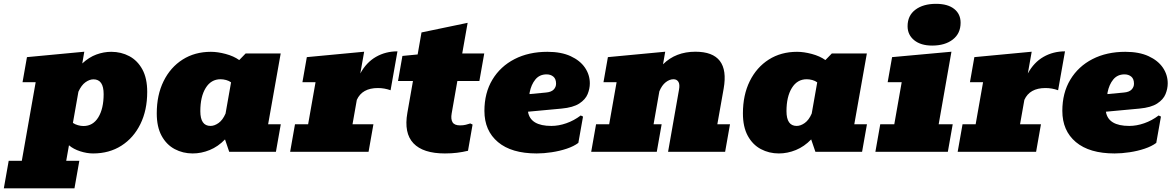

<svg xmlns="http://www.w3.org/2000/svg" viewBox="-80 -808 6252 1022"><path d="M-59.6 194.3 -33.7 47.9H36.1L109.9 -370.6H40L63.5 -503.9L368.7 -532.7L357.9 -470.2Q393.6 -503.4 432.9 -517.8Q472.2 -532.2 512.2 -532.2Q564.9 -532.2 608.4 -509Q651.9 -485.8 677.7 -438.7Q703.6 -391.6 703.6 -318.8Q703.6 -221.2 667.2 -147.5Q630.9 -73.7 566.2 -32.5Q501.5 8.8 415.5 8.8Q382.8 8.8 346.9 -2.7Q311 -14.2 287.1 -34.7L272.5 47.9H342.3L316.4 194.3ZM364.3 -137.2Q415 -137.2 443.4 -183.6Q471.7 -230 471.7 -307.1Q471.7 -385.7 417.5 -385.7Q396.5 -385.7 374.8 -370.1Q353 -354.5 337.4 -319.8L308.1 -153.8Q319.3 -146 334.7 -141.6Q350.1 -137.2 364.3 -137.2Z M945.8 8.8Q893.6 8.8 849.9 -14.4Q806.2 -37.6 780.3 -85Q754.4 -132.3 754.4 -204.6Q754.4 -302.2 790.8 -376Q827.1 -449.7 892.1 -491Q957 -532.2 1042.5 -532.2Q1078.6 -532.2 1121.3 -520.8Q1164.1 -509.3 1193.4 -488.3L1227.5 -523.4H1414.1L1347.2 -146.5H1414.6L1388.7 0H1140.1L1117.7 -65.9Q1081.1 -27.8 1036.4 -9.5Q991.7 8.8 945.8 8.8ZM1040.5 -137.7Q1061.5 -137.7 1083.5 -153.3Q1105.5 -168.9 1120.6 -203.6L1149.9 -369.6Q1139.2 -377.9 1123.5 -382.1Q1107.9 -386.2 1093.8 -386.2Q1043.5 -386.2 1014.9 -339.8Q986.3 -293.5 986.3 -216.3Q986.3 -137.7 1040.5 -137.7Z M1464.4 0 1490.2 -146.5H1560.1L1599.6 -370.6H1529.8L1553.2 -503.9L1858.4 -532.7L1837.9 -417Q1870.1 -476.1 1921.4 -505.4Q1972.7 -534.7 2035.6 -534.7L1999 -327.6Q1966.3 -339.4 1931.6 -339.4Q1847.7 -339.4 1819.3 -276.4L1796.4 -146.5H1907.7L1881.8 0Z M2288.1 8.8Q2171.9 8.8 2120.6 -45.4Q2069.3 -99.6 2088.4 -207.5L2118.2 -377H2038.6L2062 -510.3L2143.1 -518.1L2163.6 -635.3L2409.2 -686.5L2380.4 -523.4H2497.6L2471.7 -377H2354.5L2324.2 -204.1Q2318.8 -173.8 2328.9 -157.2Q2338.9 -140.6 2368.7 -140.6Q2386.7 -140.6 2399.7 -144Q2412.6 -147.5 2423.3 -150.9L2435.5 -145L2411.1 -5.4Q2382.3 1.5 2353 5.1Q2323.7 8.8 2288.1 8.8Z M2776.9 8.8Q2642.6 8.8 2570.6 -51.8Q2498.5 -112.3 2498.5 -217.8Q2498.5 -313.5 2541 -384Q2583.5 -454.6 2658.9 -493.4Q2734.4 -532.2 2834 -532.2Q2907.2 -532.2 2957.5 -509Q3007.8 -485.8 3033.7 -447.8Q3059.6 -409.7 3059.6 -364.3Q3059.6 -335.9 3047.9 -307.1Q3036.1 -278.3 3003.7 -257.1Q2971.2 -235.8 2909.2 -230L2730.5 -213.4Q2742.7 -137.7 2855 -137.7Q2893.6 -137.7 2934.3 -151.9Q2975.1 -166 3011.2 -193.4L3023.4 -187.5L2998.5 -47.4Q2974.6 -29.3 2936.8 -16.6Q2898.9 -3.9 2856.7 2.4Q2814.5 8.8 2776.9 8.8ZM2739.3 -315.9 2738.3 -307.1 2825.7 -315.4Q2854.5 -317.9 2867.2 -331.3Q2879.9 -344.7 2879.9 -362.3Q2879.9 -388.2 2865.5 -400.1Q2851.1 -412.1 2829.6 -412.1Q2792 -412.1 2769.8 -385Q2747.6 -357.9 2739.3 -315.9Z M3066.9 0 3092.8 -146.5H3162.6L3202.1 -370.6H3132.3L3155.8 -503.9L3460.9 -532.7L3449.2 -465.8Q3516.6 -532.7 3621.6 -532.7Q3806.6 -532.7 3772 -336.4L3738.3 -146.5H3805.7L3779.8 0H3476.1L3534.2 -330.1Q3539.6 -358.9 3531 -372.6Q3522.5 -386.2 3504.9 -386.2Q3483.9 -386.2 3463.4 -370.1Q3442.9 -354 3429.7 -321.8L3398.9 -146.5H3441.9L3416 0Z M4065.9 8.8Q4013.7 8.8 3970 -14.4Q3926.3 -37.6 3900.4 -85Q3874.5 -132.3 3874.5 -204.6Q3874.5 -302.2 3910.9 -376Q3947.3 -449.7 4012.2 -491Q4077.1 -532.2 4162.6 -532.2Q4198.7 -532.2 4241.5 -520.8Q4284.2 -509.3 4313.5 -488.3L4347.7 -523.4H4534.2L4467.3 -146.5H4534.7L4508.8 0H4260.3L4237.8 -65.9Q4201.2 -27.8 4156.5 -9.5Q4111.8 8.8 4065.9 8.8ZM4160.6 -137.7Q4181.6 -137.7 4203.6 -153.3Q4225.6 -168.9 4240.7 -203.6L4270 -369.6Q4259.3 -377.9 4243.7 -382.1Q4228 -386.2 4213.9 -386.2Q4163.6 -386.2 4135 -339.8Q4106.4 -293.5 4106.4 -216.3Q4106.4 -137.7 4160.6 -137.7Z M4579.6 0 4605.5 -146.5H4680.2L4719.7 -370.6H4645L4668.5 -503.9L4984.4 -532.7L4916.5 -146.5H4991.2L4965.3 0ZM4881.8 -565.4Q4821.3 -565.4 4786.1 -594Q4751 -622.6 4751 -668.5Q4751 -725.1 4792.5 -756.3Q4834 -787.6 4902.3 -787.6Q4964.8 -787.6 4999 -760.5Q5033.2 -733.4 5033.2 -687Q5033.2 -629.9 4991.7 -597.7Q4950.2 -565.4 4881.8 -565.4Z M5017.6 0 5043.5 -146.5H5113.3L5152.8 -370.6H5083L5106.4 -503.9L5411.6 -532.7L5391.1 -417Q5423.3 -476.1 5474.6 -505.4Q5525.9 -534.7 5588.9 -534.7L5552.2 -327.6Q5519.5 -339.4 5484.9 -339.4Q5400.9 -339.4 5372.6 -276.4L5349.6 -146.5H5460.9L5435.1 0Z M5853 8.8Q5718.8 8.8 5646.7 -51.8Q5574.7 -112.3 5574.7 -217.8Q5574.7 -313.5 5617.2 -384Q5659.7 -454.6 5735.1 -493.4Q5810.5 -532.2 5910.2 -532.2Q5983.4 -532.2 6033.7 -509Q6084 -485.8 6109.9 -447.8Q6135.7 -409.7 6135.7 -364.3Q6135.7 -335.9 6124 -307.1Q6112.3 -278.3 6079.8 -257.1Q6047.4 -235.8 5985.4 -230L5806.6 -213.4Q5818.8 -137.7 5931.2 -137.7Q5969.7 -137.7 6010.5 -151.9Q6051.3 -166 6087.4 -193.4L6099.6 -187.5L6074.7 -47.4Q6050.8 -29.3 6012.9 -16.6Q5975.1 -3.9 5932.9 2.4Q5890.6 8.8 5853 8.8ZM5815.4 -315.9 5814.5 -307.1 5901.9 -315.4Q5930.7 -317.9 5943.4 -331.3Q5956.1 -344.7 5956.1 -362.3Q5956.1 -388.2 5941.7 -400.1Q5927.2 -412.1 5905.8 -412.1Q5868.2 -412.1 5845.9 -385Q5823.7 -357.9 5815.4 -315.9Z"/></svg>

Font: Bevan
Style: Italic
Weight: 400
Italic angle: -10°
Designer: Vernon Adams
Foundry: Vernon Adams
Version: Version 2.100; ttfautohint (v1.8.3)